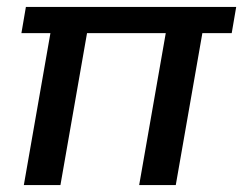

<svg xmlns="http://www.w3.org/2000/svg" viewBox="-20 -536 704 556"><path d="M489 0H383L460 -440H232L155 0H49L126 -440H42L55 -516H664L651 -440H566Z"/></svg>

Font: Creato Display Medium
Style: Italic
Weight: 500
Italic angle: -10°
Version: Version 1.000